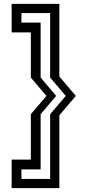

<svg xmlns="http://www.w3.org/2000/svg" viewBox="-20 -770 451 990"><path d="M238.5 -181 319 -275.5 238.5 -370V-702.5H90.5V-653.5H189.5V-370L269.5 -275.5L189.5 -181V103.5H90.5V152.5H238.5ZM139 -181 219.5 -275.5 139 -370V-603H40V-750H286V-375.5L371 -275.5L286 -175.5V200H40V53H139Z"/></svg>

Font: Tourney Thin Medium
Style: Regular
Weight: 500
Version: Version 1.015